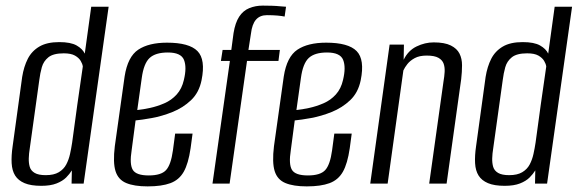

<svg xmlns="http://www.w3.org/2000/svg" viewBox="-20 -654 2058 684"><path d="M127 8Q90 8 67.5 -1.5Q45 -11 34 -28.5Q23 -46 21.5 -72.5Q20 -99 25 -133L59 -380Q65 -417 79 -444.5Q93 -472 120 -488Q147 -504 191 -504Q232 -504 253 -492Q274 -480 282 -463L305 -630H367L278 0H235L236 -47Q228 -34 215.5 -21.5Q203 -9 181.5 -0.5Q160 8 127 8ZM143 -30Q172 -30 189.5 -40.5Q207 -51 216 -68Q225 -85 229.5 -105.5Q234 -126 237 -146Q246 -214 255.5 -281.5Q265 -349 275 -417Q274 -426 267.5 -437Q261 -448 247 -456Q233 -464 207 -464Q170 -464 152.5 -450Q135 -436 129 -414.5Q123 -393 120 -369L86 -125Q83 -107 82.5 -90Q82 -73 86 -59.5Q90 -46 103.5 -38Q117 -30 143 -30Z M506 10Q458 10 429.5 -2Q401 -14 391.5 -44.5Q382 -75 389 -133L424 -382Q435 -452 472.5 -477Q510 -502 575 -502Q654 -502 683.5 -472Q713 -442 698 -368Q689 -324 660.5 -297Q632 -270 594.5 -255Q557 -240 521 -233.5Q485 -227 463 -225L449 -119Q441 -69 453 -49Q465 -29 510 -29Q554 -29 571.5 -48Q589 -67 596 -118L604 -178H666L659 -126Q651 -71 634.5 -42Q618 -13 587 -1.5Q556 10 506 10ZM469 -262Q489 -264 514.5 -269.5Q540 -275 565.5 -286Q591 -297 609.5 -317.5Q628 -338 635 -369Q646 -414 635.5 -440.5Q625 -467 578 -467Q534 -467 513 -447.5Q492 -428 485 -376Z M737 0 799 -437H767L773 -476H804L812 -536Q818 -573 832 -594.5Q846 -616 868 -625Q890 -634 916 -634Q932 -634 948.5 -633.5Q965 -633 979 -631.5Q993 -630 999 -630L994 -595Q985 -597 969 -598.5Q953 -600 931 -600Q906 -600 892 -584Q878 -568 874 -534L865 -476H977L972 -437H860L798 0Z M1073 10Q1025 10 996.5 -2Q968 -14 958.5 -44.5Q949 -75 956 -133L991 -382Q1002 -452 1039.5 -477Q1077 -502 1142 -502Q1221 -502 1250.5 -472Q1280 -442 1265 -368Q1256 -324 1227.5 -297Q1199 -270 1161.5 -255Q1124 -240 1088 -233.5Q1052 -227 1030 -225L1016 -119Q1008 -69 1020 -49Q1032 -29 1077 -29Q1121 -29 1138.5 -48Q1156 -67 1163 -118L1171 -178H1233L1226 -126Q1218 -71 1201.5 -42Q1185 -13 1154 -1.5Q1123 10 1073 10ZM1036 -262Q1056 -264 1081.5 -269.5Q1107 -275 1132.5 -286Q1158 -297 1176.5 -317.5Q1195 -338 1202 -369Q1213 -414 1202.5 -440.5Q1192 -467 1145 -467Q1101 -467 1080 -447.5Q1059 -428 1052 -376Z M1299 0 1368 -495H1419L1418 -441Q1434 -474 1464 -488.5Q1494 -503 1525 -503Q1564 -503 1586 -492Q1608 -481 1617 -463Q1626 -445 1626 -421.5Q1626 -398 1623 -372L1571 0H1509L1560 -364Q1563 -381 1564 -397.5Q1565 -414 1560.5 -427Q1556 -440 1542 -448Q1528 -456 1500 -456Q1474 -456 1457.5 -447Q1441 -438 1431.5 -426Q1422 -414 1417 -403L1361 0Z M1778 8Q1741 8 1718.5 -1.5Q1696 -11 1685 -28.5Q1674 -46 1672.5 -72.5Q1671 -99 1676 -133L1710 -380Q1716 -417 1730 -444.5Q1744 -472 1771 -488Q1798 -504 1842 -504Q1883 -504 1904 -492Q1925 -480 1933 -463L1956 -630H2018L1929 0H1886L1887 -47Q1879 -34 1866.5 -21.5Q1854 -9 1832.5 -0.5Q1811 8 1778 8ZM1794 -30Q1823 -30 1840.5 -40.5Q1858 -51 1867 -68Q1876 -85 1880.5 -105.5Q1885 -126 1888 -146Q1897 -214 1906.5 -281.5Q1916 -349 1926 -417Q1925 -426 1918.5 -437Q1912 -448 1898 -456Q1884 -464 1858 -464Q1821 -464 1803.5 -450Q1786 -436 1780 -414.5Q1774 -393 1771 -369L1737 -125Q1734 -107 1733.5 -90Q1733 -73 1737 -59.5Q1741 -46 1754.5 -38Q1768 -30 1794 -30Z"/></svg>

Font: Alumni Sans
Style: Italic
Weight: 400
Italic angle: -8°
Version: Version 1.016